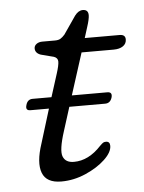

<svg xmlns="http://www.w3.org/2000/svg" viewBox="-45 -582 472 629"><g transform="rotate(-5 191.0 -268.0)"><path d="M39.5 -251Q44.5 -269.5 61.5 -269.5H123.5L147.5 -345Q156 -371.5 156 -383.8Q156 -396 143 -400.5L100.5 -411.5Q82.5 -418 82.5 -433.5Q82.5 -442 90.2 -447.8Q98 -453.5 109.5 -453.5H151Q162.5 -453.5 169.2 -457.5Q176 -461.5 183.5 -470L224 -529Q236 -545 250.5 -545Q268.5 -545 268.5 -526.5Q268.5 -514 260 -488L249 -453H363.5Q382.5 -453 382.5 -437Q382.5 -423 371 -415Q359.5 -407 340 -407H234.5L190.5 -269.5H307Q324.5 -269.5 319.5 -251.5Q314 -233 297 -233H179L154.5 -155.5Q134.5 -93.5 142.8 -72.8Q151 -52 178.5 -52Q227 -52 268.5 -97Q276 -104.5 279.5 -106.5Q283 -108.5 288.5 -108.5Q301.5 -108.5 301.5 -94Q301.5 -73 276.2 -49.2Q251 -25.5 212 -8.5Q173 8.5 132 8.5Q83 8.5 70 -25.5Q57 -59.5 77.5 -121L112 -233H51Q34 -233 39.5 -251Z"/></g></svg>

Font: Fraunces 9pt SuperSoft Light
Style: Italic
Weight: 300
Italic angle: -16°
Version: Version 1.000;[b76b70a41]